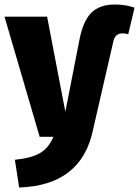

<svg xmlns="http://www.w3.org/2000/svg" viewBox="-30 -607 617 852"><path d="M55 225 36 102Q108 95 147 72.5Q186 50 207 0H146L-10 -533H179L260 -111L322 -428Q338 -513 375 -550Q412 -587 480 -587Q527 -587 567 -573L539 -455Q525 -459 514 -459Q479 -459 472 -419L383 -32Q332 216 55 225Z"/></svg>

Font: Trujillo ExtraBold
Style: Regular
Weight: 800
Designer: Fira Sans original fonts by bBox Type GmbH, Carrois Corporate GbR, & Edenspiekermann AG / Changes by Cristiano Sobral
Foundry: Fira Sans original fonts by bBox Type GmbH, Carrois Corporate GbR, & Edenspiekermann AG / Changes by Cristiano Sobral
Version: Version 4.301;July 28, 2020;FontCreator 13.0.0.2655 64-bit